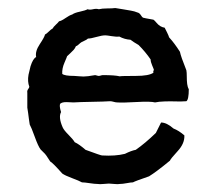

<svg xmlns="http://www.w3.org/2000/svg" viewBox="-20 -455 523 478"><path d="M51 -269 56 -290Q62 -309 70 -313Q67 -327 79 -345Q91 -363 92 -369Q96 -371 101.5 -376.5Q107 -382 111 -384Q113 -388 119 -393.5Q125 -399 127 -402Q133 -403 143 -410Q153 -417 160 -419Q165 -423 179 -426Q193 -429 198 -432Q203 -430 211.5 -432Q220 -434 226 -432Q234 -434 247 -434Q260 -434 267 -435Q274 -434 285.5 -432Q297 -430 306 -428.5Q315 -427 322 -424Q327 -423 330.5 -417.5Q334 -412 336 -411Q339 -410 362 -406Q365 -404 369.5 -398.5Q374 -393 379 -390Q384 -387 390 -386Q392 -382 396 -374Q400 -366 401 -362Q414 -348 428 -326Q430 -315 444 -280Q445 -275 445 -264.5Q445 -254 446 -246Q447 -238 450 -233Q450 -207 444 -203Q430 -202 417.5 -202.5Q405 -203 390 -202.5Q375 -202 366 -200Q355 -203 320 -201Q285 -199 272 -200Q268 -200 263 -201.5Q258 -203 254 -203Q239 -202 208.5 -201.5Q178 -201 163 -200Q159 -200 152 -200.5Q145 -201 139.5 -200.5Q134 -200 130 -197Q127 -192 132 -176Q125 -163 136 -138Q139 -131 150.5 -119.5Q162 -108 166 -101Q177 -96 193 -82Q231 -68 234 -68Q267 -66 291 -72Q307 -80 318 -82Q341 -98 368 -124L381 -150Q395 -150 412 -135Q425 -130 439 -118Q440 -98 422.5 -79Q405 -60 403 -55Q369 -27 351 -16Q316 -4 311 -1Q306 -1 295.5 1Q285 3 278 3Q274 4 264.5 3Q255 2 251 2Q247 2 237.5 3Q228 4 223 3Q216 3 203 1Q190 -1 184 -1Q177 -5 159.5 -11.5Q142 -18 135 -23Q111 -50 105 -53Q94 -71 89 -75L81 -83Q75 -91 66.5 -114.5Q58 -138 54 -145Q53 -150 52 -158.5Q51 -167 50 -174Q49 -181 48 -187V-224Q47 -229 50 -233Q53 -237 53 -239Q48 -252 51 -269ZM363 -282Q362 -285 358.5 -293Q355 -301 355 -307Q342 -326 325 -343Q311 -351 305 -356Q290 -357 277 -364Q270 -363 258 -365Q246 -367 242 -367Q234 -367 220 -363Q206 -359 199 -359Q196 -356 189 -353Q182 -350 180 -348Q173 -341 169 -340Q167 -335 163.5 -331Q160 -327 155 -322.5Q150 -318 147 -315Q147 -314 140.5 -299Q134 -284 135 -271Q141 -266 165 -266Q168 -266 178.5 -265Q189 -264 195 -265Q199 -265 207 -266.5Q215 -268 217 -268Q218 -268 221 -267Q224 -266 226 -266Q228 -266 231 -267Q234 -268 236 -268Q266 -268 278 -265Q281 -266 318 -266Q351 -266 362 -274Q361 -277 362 -278.5Q363 -280 363 -282Z"/></svg>

Font: FuturaRenner
Style: Regular
Weight: 400
Designer: Bastien Sozeau
Foundry: NBR — Bastien Sozeau
Version: Version 2.001;PS 002.001;hotconv 1.0.88;makeotf.lib2.5.64775